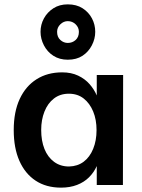

<svg xmlns="http://www.w3.org/2000/svg" viewBox="-20 -849 650 881"><path d="M260 12Q192 12 143.5 -20Q95 -52 69 -111Q43 -170 43 -252Q43 -336 70.5 -395Q98 -454 148 -485.5Q198 -517 265 -517Q307 -517 338.5 -502Q370 -487 391 -463Q412 -439 424 -411V-505H545L544 0H424V-87Q411 -58 388.5 -35.5Q366 -13 333.5 -0.5Q301 12 260 12ZM297 -85Q336 -86 364 -107Q392 -128 407.5 -166Q423 -204 423 -252Q423 -300 407.5 -337.5Q392 -375 364 -397Q336 -419 296 -419Q256 -419 227.5 -397Q199 -375 184 -337Q169 -299 169 -253Q169 -203 184 -165.5Q199 -128 228 -106.5Q257 -85 297 -85ZM291 -575Q253 -575 225 -593Q197 -611 181.5 -641Q166 -671 166 -703Q166 -736 181.5 -764.5Q197 -793 225 -811Q253 -829 291 -829Q331 -829 359 -811Q387 -793 402 -764.5Q417 -736 417 -703Q417 -671 401.5 -641Q386 -611 358.5 -593Q331 -575 291 -575ZM291 -652Q312 -652 327 -665.5Q342 -679 342 -703Q342 -723 327 -737.5Q312 -752 291 -752Q272 -752 257 -737.5Q242 -723 242 -703Q242 -679 257 -665.5Q272 -652 291 -652Z"/></svg>

Font: Inclusive Sans SemiBold
Style: Regular
Weight: 600
Designer: Olivia King
Foundry: Olivia King
Version: Version 2.004